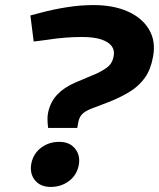

<svg xmlns="http://www.w3.org/2000/svg" viewBox="-20 -730 628 758"><path d="M170 -225Q168 -240 167.5 -256.5Q167 -273 170 -286Q179 -328 206 -356.5Q233 -385 277 -404L360 -439Q394 -455 409.5 -469.5Q425 -484 429 -510Q433 -532 420.5 -548.5Q408 -565 379 -574.5Q350 -584 303 -584Q274 -584 239.5 -581.5Q205 -579 160 -572L113 -566L100 -669L138 -679Q190 -693 244 -701.5Q298 -710 349 -710Q428 -710 485 -684.5Q542 -659 569 -612.5Q596 -566 584 -505Q575 -456 553 -424.5Q531 -393 497 -371Q463 -349 414 -329L338 -300Q316 -291 304.5 -279.5Q293 -268 289 -247L285 -225ZM180 8Q139 8 117.5 -19Q96 -46 104 -86Q112 -124 142.5 -147Q173 -170 214 -170Q255 -170 276.5 -143Q298 -116 291 -78Q283 -38 252 -15Q221 8 180 8Z"/></svg>

Font: REM SemiBold
Style: Italic
Weight: 600
Italic angle: -11°
Designer: Octavio Pardo
Foundry: Ashler Design
Version: Version 1.005;gftools[0.9.28]